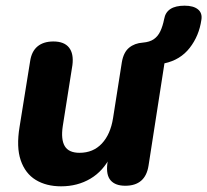

<svg xmlns="http://www.w3.org/2000/svg" viewBox="-20 -645 730 676"><path d="M195 11Q143 11 106 -11.5Q69 -34 53 -80.5Q37 -127 49 -199L86 -429Q91 -464 112 -481.5Q133 -499 168 -499Q206 -499 223 -477.5Q240 -456 235 -416L201 -201Q194 -154 208 -130.5Q222 -107 260 -107Q308 -107 338.5 -139.5Q369 -172 378 -229L409 -426Q415 -461 434.5 -477Q454 -493 483 -495Q507 -497 521.5 -507Q536 -517 544.5 -535Q553 -553 558 -578Q566 -625 630 -625Q661 -625 677 -612Q693 -599 689 -575Q681 -519 648 -476.5Q615 -434 559 -422L503 -62Q492 9 421 9Q386 9 369.5 -10Q353 -29 358 -69L367 -132L370 -96Q344 -43 298.5 -16Q253 11 195 11Z"/></svg>

Font: Nunito ExtraLight ExtraBold
Style: Italic
Weight: 800
Italic angle: -9°
Version: Version 3.602